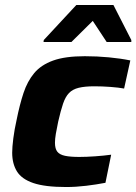

<svg xmlns="http://www.w3.org/2000/svg" viewBox="-20 -744 548 772"><path d="M246 8Q161 8 114 -8Q67 -24 48 -55Q29 -86 29 -130Q29 -152 33.5 -187.5Q38 -223 47 -263Q59 -323 74.5 -370Q90 -417 117.5 -450Q145 -483 193.5 -500.5Q242 -518 321 -518Q370 -518 417.5 -513.5Q465 -509 504 -501L479 -388Q458 -392 424.5 -394.5Q391 -397 360 -397Q321 -397 296.5 -391Q272 -385 257.5 -370Q243 -355 233.5 -327Q224 -299 214 -255Q208 -227 204.5 -206Q201 -185 201 -170Q201 -146 210.5 -134Q220 -122 241.5 -117.5Q263 -113 299 -113Q327 -113 362.5 -115.5Q398 -118 427 -122L404 -9Q368 -2 326.5 3Q285 8 246 8ZM155 -575 156 -583 287 -724H436L508 -583V-575H409L353 -660L267 -575Z"/></svg>

Font: Saira SemiExpanded
Style: Bold Italic
Weight: 700
Width: 6
Italic angle: -12°
Designer: Hector Gatti with collaboration of the Omnibus-Type team
Foundry: Omnibus-Type
Version: Version 1.101